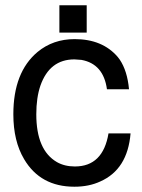

<svg xmlns="http://www.w3.org/2000/svg" viewBox="-20 -688 540 731"><path d="M310.1 -668V-564H206.1V-668ZM471.2 -348.1H387.2Q374 -444.8 290 -460Q282.2 -460.9 263.2 -461.9Q168.9 -461.9 133.8 -361.8Q118.2 -315.9 118.2 -252.9Q118.2 -116.2 196.8 -70.8Q226.1 -54.2 265.1 -54.2Q372.1 -54.2 393.1 -180.2H477.1Q465.8 -43 361.8 2.9Q318.8 22.9 263.2 22.9Q133.8 22.9 71.8 -82Q30.8 -150.9 30.8 -252.9Q30.8 -413.1 123 -490.2Q182.1 -539.1 264.2 -539.1Q370.1 -539.1 428.2 -471.2L436 -460.9Q464.8 -418 471.2 -348.1Z"/></svg>

Font: SolaimanLipiNormal
Style: Normal
Weight: 400
Designer: Solaiman Karim
Version: Version 1.6.1 ; ttfautohint (v1.5.65-e2d9)